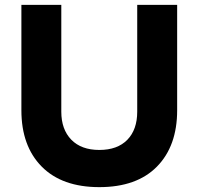

<svg xmlns="http://www.w3.org/2000/svg" viewBox="-20 -750 816 789"><path d="M388.2 19Q234.9 19 151.4 -65.4Q67.9 -149.9 67.9 -296.9V-730H231.9V-291Q231.9 -218.3 272.9 -176Q314 -133.8 388.2 -133.8Q462.4 -133.8 503.2 -175.5Q543.9 -217.3 543.9 -291V-730H708V-296.9Q708 -149.9 625 -65.4Q542 19 388.2 19Z"/></svg>

Font: Sora
Style: Bold
Weight: 700
Designer: Jonathan Barnbrook, Julián Moncada
Foundry: Barnbrook Fonts
Version: Version 2.000